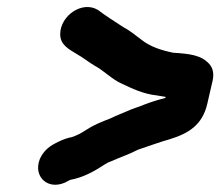

<svg xmlns="http://www.w3.org/2000/svg" viewBox="-20 -517 619 539"><path d="M173 -10 177 -12C215 -19 246 -37 275 -56C281 -60 286 -62 289 -63C316 -75 343 -84 368 -97C396 -106 427 -118 456 -126C508 -142 548 -165 562 -226L577 -291C581 -310 578 -326 567 -338C544 -363 511 -366 466 -369C432 -376 402 -386 379 -404C363 -416 345 -431 326 -441C303 -456 276 -473 255 -489C211 -516 149 -473 149 -421C149 -391 173 -379 196 -365C214 -355 228 -343 245 -333C273 -318 293 -295 322 -282C350 -269 382 -253 421 -249L445 -245L444 -242C424 -237 405 -231 384 -223C368 -216 354 -213 337 -205C321 -198 307 -193 291 -185C266 -175 248 -169 223 -153C215 -148 209 -144 203 -141C197 -138 182 -131 176 -131C160 -127 147 -121 134 -114C115 -104 101 -91 92 -71C71 -19 119 23 173 -10Z"/></svg>

Font: Electronic
Style: TiIt
Weight: 900
Version: Version 1.011